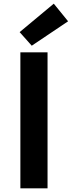

<svg xmlns="http://www.w3.org/2000/svg" viewBox="-20 -1026 391 1046"><path d="M91 0H239V-741H91ZM153 -777 351 -910 273 -1006 87 -851Z"/></svg>

Font: Source Han Sans CN
Style: Bold
Weight: 700
Designer: Ryoko NISHIZUKA 西塚涼子 (kana, bopomofo & ideographs); Paul D. Hunt (Latin, Greek & Cyrillic); Sandoll Communications 산돌커뮤니
Foundry: Adobe
Version: Version 2.001;hotconv 1.0.107;makeotfexe 2.5.65593